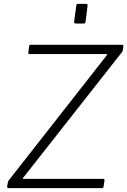

<svg xmlns="http://www.w3.org/2000/svg" viewBox="-20 -974 659 994"><path d="M27 0Q22 0 19 -2Q16 -4 17 -9L20 -26Q21 -32 22.5 -36Q24 -40 29 -45L533 -688Q535 -691 534 -692.5Q533 -694 530 -694H134Q125 -694 127 -704L131 -736Q132 -740 133 -741Q134 -742 137 -742H612Q620 -742 619 -734L616 -715Q615 -710 614 -708Q613 -706 609 -701L101 -55Q94 -48 102 -48H514Q517 -48 519 -46.5Q521 -45 521 -41L516 -7Q515 -3 514 -1.5Q513 0 508 0H27ZM433 -942 423 -863Q422 -856 419.5 -854Q417 -852 409 -852H375Q367 -852 365 -855Q363 -858 364 -864L375 -945Q376 -951 377.5 -952.5Q379 -954 384 -954H425Q430 -954 432.5 -951Q435 -948 433 -942Z"/></svg>

Font: Libre Franklin ExtraLight
Style: Italic
Weight: 250
Italic angle: -8°
Designer: Pablo Impallari, Rodrigo Fuenzalida, Nhung Nguyen
Foundry: Impallari Type
Version: Version 3.000